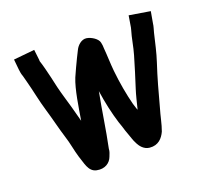

<svg xmlns="http://www.w3.org/2000/svg" viewBox="-125 -877 1144 1052"><g transform="rotate(-20 447.0 -351.0)"><path d="M428 -388V-384C438.3 -314 452.6 -248.9 471 -190L481 -161C483.7 -151.7 486.3 -143 489 -135L499 -107C507.2 -86.4 509.5 -72.4 520 -53C531.1 -28.6 551.6 -3.1 583.5 0C634.4 5 660.9 -27.1 676 -60C689.9 -97.1 698.1 -144.5 711 -187C732.9 -268.4 754.2 -347.5 780 -425C796.7 -475.2 808.1 -529.9 821 -583.5C824.8 -599.1 831.7 -618.4 833 -633L845 -701L723 -721L712 -654L709 -642C695.6 -598.4 689.3 -549.5 676 -505C658.8 -447.6 640.9 -386.8 622 -330C612.2 -300.6 601.1 -253.2 593 -221C592.3 -220.3 592 -219.3 592 -218L588 -229C584.7 -237.7 581.7 -247.2 579 -257.5C563.3 -318.4 550.4 -390.3 543 -462C538.5 -505.5 537.9 -554.1 534 -597C534 -609 532.7 -620.7 530 -632C525.3 -655.7 490.3 -677.6 464 -682C433.9 -687 407.4 -660.4 397 -638L377 -598C367.9 -579.8 340.2 -520.5 332 -501C307.6 -441.3 293.1 -339.9 281 -267C273.6 -296.5 266.8 -318.6 258 -353C246.1 -396 231.5 -441.4 221 -485L207 -547C197.6 -585.9 189.5 -620.4 179 -652V-659L172 -720L50 -708L56 -647C57.9 -632.2 58.9 -622.6 65 -606C67 -598 70 -586.7 74 -572C90.3 -512.3 102 -446.9 120 -388C136.8 -332.4 152.6 -264.9 169 -213C182.2 -173.5 189 -127 201 -88C216.5 -46.7 221.5 7.3 268 17C315.5 26.9 347.7 2.6 359 -28.5C363.4 -40.6 371 -55.2 371 -71C393 -174.8 406.7 -281.4 428 -388Z"/></g></svg>

Font: Tape
Style: Regular
Weight: 500
Foundry: Cannot Into Space Fonts
Version: Version 0.97